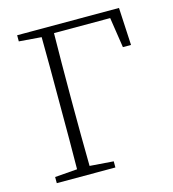

<svg xmlns="http://www.w3.org/2000/svg" viewBox="-102 -759 763 845"><g transform="rotate(-15 279.5 -337.0)"><path d="M53 -646V-674H517L526 -503H489L468 -641H212Q211 -573 210.5 -504Q210 -435 210 -364V-310Q210 -241 210.5 -172.5Q211 -104 212 -36L320 -28V0H53V-28L155 -36Q156 -104 156 -172.5Q156 -241 156 -310V-364Q156 -433 156 -501.5Q156 -570 155 -638Z"/></g></svg>

Font: Source Serif Pro Light
Style: Regular
Weight: 300
Designer: Frank Grießhammer
Foundry: Adobe Systems Incorporated
Version: Version 3.001;hotconv 1.0.111;makeotfexe 2.5.65597